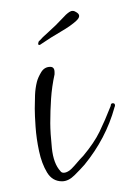

<svg xmlns="http://www.w3.org/2000/svg" viewBox="-20 -326 235 359"><path d="M96 13Q78 13 68 -3.5Q58 -20 53 -43.5Q48 -67 46.5 -89Q45 -111 45 -123Q45 -135 45.5 -148Q46 -161 49 -173Q51 -181 57 -191Q63 -201 74 -201Q82 -201 82 -191V-187Q77 -164 75.5 -141.5Q74 -119 74 -96Q74 -78 77 -49Q80 -20 93 -6Q95 -3 99 -3Q108 -3 119 -16Q130 -29 136 -35Q156 -59 166 -79.5Q176 -100 187 -128Q187 -133 191 -133Q195 -133 195 -129Q195 -127 194.5 -126.5Q194 -126 194 -125Q178 -67 138 -18Q131 -10 119.5 1.5Q108 13 96 13ZM56 -243Q55 -242 54 -242Q53 -242 53 -242Q51 -242 51.5 -245.5Q52 -249 54 -250Q58 -255 71 -266.5Q84 -278 97 -292Q103 -299 109.5 -303.5Q116 -308 123 -303Q133 -297 123 -287.5Q113 -278 94 -267Q75 -256 56 -243Z"/></svg>

Font: Fuggles
Style: Regular
Weight: 400
Designer: Rob Leuschke
Foundry: Robert E. Leuschke
Version: Version 1.100; ttfautohint (v1.8.3)